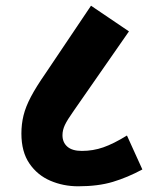

<svg xmlns="http://www.w3.org/2000/svg" viewBox="-20 -653 545 673"><path d="M254 0Q202 0 156.5 -19.5Q111 -39 83 -80Q55 -121 55 -185Q55 -218 62.5 -248.5Q70 -279 88.5 -314Q107 -349 139 -395L299 -633L432 -543L238 -264Q216 -233 207.5 -215Q199 -197 199 -179Q199 -154 216 -139Q233 -124 267 -124Q306 -124 342 -136.5Q378 -149 425 -178L479 -59Q427 -31 375.5 -15.5Q324 0 254 0Z"/></svg>

Font: Noto Sans Condensed ExtraBold
Style: Regular
Weight: 800
Width: 3
Designer: Monotype Design Team
Foundry: Monotype Imaging Inc.
Version: Version 2.013; ttfautohint (v1.8.4.7-5d5b)